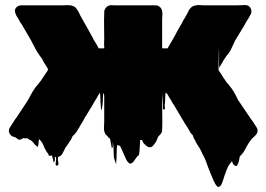

<svg xmlns="http://www.w3.org/2000/svg" viewBox="-20 -541 1053 759"><path d="M998 -20Q998 -19 996 -15Q994 -9 988 -4L978 5Q976 7 974 9.5Q972 12 970 15Q965 21 961 28Q957 35 953 42Q949 48 945.5 55.5Q942 63 934 71L928 77Q927 81 926.5 85Q926 89 925 93Q924 96 923.5 99Q923 102 921 105L918 112Q914 118 908 113.5Q902 109 900 105Q899 103 899 100.5Q899 98 897 97Q897 97 894 100Q890 104 889 106Q881 116 876.5 129Q872 142 867 155L861 174Q859 179 857 184.5Q855 190 851 194Q848 198 843 198Q841 198 839 196Q835 193 831 186Q829 182 827 178Q825 174 823 170Q818 158 813 146Q808 134 803 121Q798 107 792.5 92.5Q787 78 779 65Q778 61 776 57.5Q774 54 772 50Q769 45 766 39.5Q763 34 759 29Q756 24 753.5 19Q751 14 749 9Q749 10 748 10L742 -6Q741 -7 741 -7.5Q741 -8 740 -9Q737 -11 735.5 -13.5Q734 -16 733 -17L730 -22Q726 -29 721.5 -36.5Q717 -44 712 -51L687 -93L678 -108L666 -129H665Q664 -132 660 -138Q658 -140 658 -142L647 -159Q647 -160 646.5 -160.5Q646 -161 646 -161Q647 -161 642 -168V-169L635 -175Q633 -165 633 -151Q633 -137 631 -125Q631 -122 632 -115.5Q633 -109 628 -108Q625 -107 624 -111V-126Q623 -152 621 -171V-127Q621 -105 621.5 -77.5Q622 -50 621 -27Q621 -19 616.5 -13Q612 -7 606 -2Q604 2 602 7Q600 12 598 17Q596 21 593 25Q590 29 586 34Q584 36 581 38.5Q578 41 574 41Q566 42 558.5 35.5Q551 29 546 23Q546 23 545 20Q544 17 541 13Q540 13 540 12.5Q540 12 538 12Q535 12 534 13Q533 26 532.5 40Q532 54 530 68Q530 72 527 74Q524 76 522 78Q518 83 514.5 88.5Q511 94 507 99Q505 101 501.5 103.5Q498 106 495 106Q488 104 482.5 95.5Q477 87 475 81Q471 72 467 63Q463 54 459 45Q455 35 453.5 35.5Q452 36 447 33Q443 33 443 33Q441 51 441 69.5Q441 88 439 106Q438 109 437 103Q436 97 434 94Q433 90 432 87Q431 84 430 80Q429 66 429 51Q429 36 426 23Q425 19 425.5 24.5Q426 30 426 36.5Q426 43 422 45L415 7Q415 6 414.5 6Q414 6 414 6Q413 7 410 4Q407 1 407 0L401 -7Q400 -8 399.5 -7.5Q399 -7 397 -11Q396 -13 395 -14.5Q394 -16 394 -17Q393 -18 393 -19Q390 -28 391 -38.5Q392 -49 392 -59V-163L389 -175Q387 -165 387 -155Q387 -145 386 -135Q386 -132 385.5 -129Q385 -126 385 -123Q384 -121 384 -117Q384 -115 383.5 -113Q383 -111 383 -110Q383 -107 382 -106Q381 -105 380 -111Q379 -112 379 -115Q379 -117 378.5 -119.5Q378 -122 378 -125Q378 -128 378 -131.5Q378 -135 377 -138Q377 -143 377 -150.5Q377 -158 376 -165V-168Q376 -167 375.5 -170.5Q375 -174 375 -173Q375 -176 375 -175.5Q375 -175 373 -171Q372 -170 371 -168Q370 -166 371 -168Q370 -166 368 -164L365 -158Q365 -157 364.5 -157Q364 -157 364 -156Q363 -155 360.5 -150.5Q358 -146 357 -145Q354 -141 351.5 -136Q349 -131 346 -126L343 -121Q338 -113 332.5 -104Q327 -95 322 -86L317 -79Q312 -69 306.5 -59.5Q301 -50 295 -41Q294 -38 292.5 -35.5Q291 -33 289 -31Q285 -21 277 -13Q275 -11 274 -9L267 -3Q265 1 263 6Q261 11 257 16Q251 26 244.5 34.5Q238 43 233 54Q228 66 221 74Q217 77 213 78Q209 80 209 81Q208 89 210.5 101Q213 113 205 114Q198 114 200.5 101.5Q203 89 201 82Q201 80 199.5 79Q198 78 197 79Q196 84 197 90Q198 96 193 100Q191 102 191 96Q191 90 189 87Q188 84 187.5 81Q187 78 185 75Q183 71 181 73.5Q179 76 177 76Q176 76 173 73L170 66Q164 60 161 53Q160 51 159 49Q158 47 157 46Q154 39 151 32Q148 25 143 18Q141 15 137.5 12Q134 9 134 9Q133 16 132.5 23.5Q132 31 130 39Q130 40 128.5 39Q127 38 126 37Q124 36 122 34Q120 32 118 31Q110 20 106 16.5Q102 13 94 10Q92 10 92 8Q88 6 87 5Q86 5 84.5 5.5Q83 6 83 6Q79 6 76 5.5Q73 5 69 6Q65 10 63 10Q56 13 51 9.5Q46 6 41 2Q39 2 35 0Q34 0 33.5 -0.5Q33 -1 31 -1Q23 -4 18 -13Q16 -16 15.5 -19Q15 -22 15 -25Q15 -30 17.5 -34Q20 -38 21 -40L28 -51L43 -74L45 -76L88 -141Q98 -160 108.5 -178Q119 -196 130 -207Q143 -223 153 -239L162 -253Q163 -254 163.5 -255Q164 -256 165 -257L169 -263Q169 -262 169.5 -265Q170 -268 169 -269Q167 -273 167 -273L159 -286Q155 -291 152 -297Q149 -303 146 -309L137 -321Q127 -335 119 -350Q111 -365 103 -381L65 -446Q64 -446 64 -446.5Q64 -447 64 -447L58 -456Q57 -460 54.5 -463.5Q52 -467 50 -471Q48 -474 46 -477Q44 -480 43 -483Q42 -487 40.5 -490Q39 -493 39 -500Q40 -510 51 -517Q52 -518 55 -518Q59 -520 63 -520H231Q233 -520 241.5 -520.5Q250 -521 255 -520Q262 -520 266.5 -518Q271 -516 275 -514Q277 -513 279 -511Q281 -509 282 -507Q289 -498 293.5 -488Q298 -478 304 -468Q315 -449 325.5 -430Q336 -411 347 -391Q350 -384 354 -378Q358 -372 362 -365L370 -350H392V-358Q391 -365 391.5 -372Q392 -379 392 -386Q392 -409 391.5 -436.5Q391 -464 392 -486V-493Q392 -502 399 -511Q401 -513 404 -515.5Q407 -518 411 -519Q416 -521 421 -520.5Q426 -520 431 -520H594Q605 -520 612 -513Q617 -510 620 -501Q621 -497 621.5 -493.5Q622 -490 622 -486Q622 -481 621.5 -475.5Q621 -470 621 -465V-350H643L647 -358Q651 -365 655 -371L673 -403Q681 -419 690 -434Q699 -449 707 -465Q709 -467 710.5 -469.5Q712 -472 713 -475L719 -485Q720 -487 721 -489Q722 -491 723 -493Q725 -498 727.5 -502Q730 -506 734 -510Q738 -514 740 -515Q744 -518 755 -520Q758 -520 760.5 -520.5Q763 -521 766 -521Q771 -521 776.5 -520.5Q782 -520 786 -520H918Q931 -520 947.5 -521Q964 -522 971 -508Q974 -502 974 -496Q974 -492 972.5 -487.5Q971 -483 969 -481L962 -468L956 -459Q954 -455 951.5 -451Q949 -447 947 -443Q947 -442 946.5 -442Q946 -442 946 -441L909 -380Q902 -364 894 -347.5Q886 -331 875 -320Q873 -316 870.5 -312.5Q868 -309 865 -305Q860 -295 854 -286L846 -273Q846 -317 846 -333.5Q846 -350 845.5 -348Q845 -346 845 -333Q845 -320 844.5 -304Q844 -288 844 -275.5Q844 -263 844 -263L851 -253Q854 -249 857 -244Q860 -239 863 -234Q866 -230 869.5 -225Q873 -220 876 -215Q878 -213 881 -210Q884 -207 886 -204Q886 -203 887 -202Q897 -191 905.5 -176Q914 -161 921 -146L967 -78Q971 -73 974 -68Q977 -63 981 -58L990 -44Q992 -42 993 -40Q994 -38 995 -36Q995 -35 996 -34L998 -29Z"/></svg>

Font: Rubik Wet Paint
Style: Regular
Weight: 400
Designer: Hubert and Fischer, NaN
Foundry: Hubert and Fischer, NaN
Version: Version 2.200